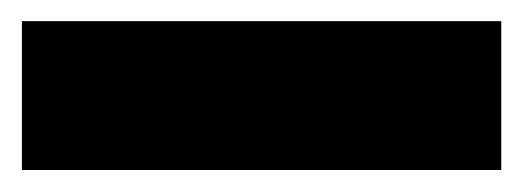

<svg xmlns="http://www.w3.org/2000/svg" viewBox="-30 22 482 177"><path d="M-9.8 178.7V41.5H432.1V178.7Z"/></svg>

Font: Pinar Bold
Style: Regular
Weight: 700
Designer: Amin Abedi
Version: Version 3.000